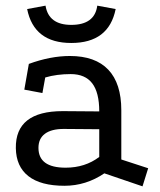

<svg xmlns="http://www.w3.org/2000/svg" viewBox="-20 -642 565 679"><path d="M349 -29Q284 15 208 15Q124 15 80.5 -19Q37 -53 36 -118Q34 -249 202 -249L331 -248Q331 -315 306 -347.5Q281 -380 230 -380Q206 -380 183 -377Q160 -374 140 -368L130 -313L66 -325L82 -416Q120 -430 156.5 -437Q193 -444 227 -444Q317 -444 363 -395.5Q409 -347 409 -252V-78L504 -47L484 17ZM205 -186Q162 -186 139 -169Q116 -152 116 -119Q116 -49 212 -49Q281 -49 331 -87V-185ZM232 -490Q100 -490 76 -610L141 -622Q152 -554 232 -554Q315 -554 324 -622L389 -610Q365 -490 232 -490Z"/></svg>

Font: Podkova
Style: Regular
Weight: 400
Designer: Ilya Yudin
Foundry: Cyreal (www.cyreal.org)
Version: Version 2.103